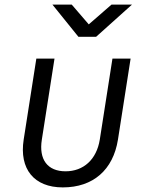

<svg xmlns="http://www.w3.org/2000/svg" viewBox="-20 -805 640 835"><path d="M321 -645H398L554 -785H465L366 -699L292 -785H208ZM253 10C385 10 472 -66 493 -198L548 -550H469L414 -198C400 -111 343 -60 265 -60C187 -60 148 -111 162 -198L217 -550H138L83 -198C63 -70 128 10 253 10Z"/></svg>

Font: JetBrains Mono Light
Style: Italic
Weight: 336
Italic angle: -9°
Monospace: yes
Designer: Philipp Nurullin, Konstantin Bulenkov
Foundry: JetBrains
Version: Version 2.305